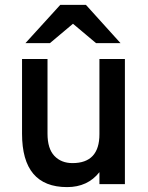

<svg xmlns="http://www.w3.org/2000/svg" viewBox="-20 -752 605 784"><path d="M372 -576 278 -655 184 -576H84L226 -732H331L472 -576ZM386 0V-49Q338 12 254 12Q70 12 70 -206V-511H174V-206Q174 -145 202 -115.5Q230 -86 276 -86Q386 -86 386 -204V-511H490V0Z"/></svg>

Font: Overpass Light
Style: Bold
Weight: 600
Designer: Delve Withrington, Thomas Jockin
Foundry: Delve Fonts
Version: Version 3.000;DELV;Overpass